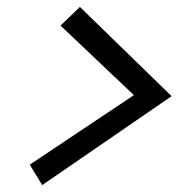

<svg xmlns="http://www.w3.org/2000/svg" viewBox="-20 -626 522 555"><path d="M211 -606 476 -348 102 -91 66 -150 367 -351 155 -552Z"/></svg>

Font: Rosa Sans
Style: Italic
Weight: 400
Italic angle: -12°
Designer: Pentagram / MCKL
Foundry: Pentagram / MCKL
Version: Version 1.005;September 16, 2019;FontCreator 11.5.0.2425 64-